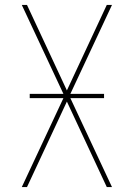

<svg xmlns="http://www.w3.org/2000/svg" viewBox="-20 -755 540 775"><path d="M68 0 236 -359H100V-376H236L68 -735H89L250 -390L411 -735H432L264 -376H400V-359H264L432 0H411L250 -345L89 0Z"/></svg>

Font: Iosevka Thin
Style: Regular
Weight: 100
Monospace: yes
Designer: Belleve Invis
Foundry: Belleve Invis
Version: Version 32.5.0; ttfautohint (v1.8.4)